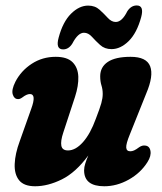

<svg xmlns="http://www.w3.org/2000/svg" viewBox="-20 -656 580 686"><path d="M497 -136Q514 -135.5 517.5 -117.2Q521 -99 507 -77Q482.5 -38 440 -14.2Q397.5 9.5 352.5 9.5Q280.5 9.5 280.5 -47.5Q280.5 -59 284.8 -72.2Q289 -85.5 295.5 -100.5Q250.5 -39.5 200.8 -15Q151 9.5 105.5 9.5Q65.5 9.5 48.2 -12Q31 -33.5 32.5 -70.2Q34 -107 50.5 -151.5L91.5 -267Q111 -320 87 -320Q75.5 -320 60 -308Q50.5 -301 43.5 -302Q30.5 -302.5 25.5 -318.8Q20.5 -335 35 -364Q55.5 -403.5 93.5 -428.2Q131.5 -453 179 -453Q220 -453 239.2 -433.8Q258.5 -414.5 259.8 -382.2Q261 -350 248 -310L206 -182Q196 -152 199.2 -135.2Q202.5 -118.5 223 -118.5Q250 -118.5 276.5 -148.2Q303 -178 322.5 -232Q337 -269.5 342 -287.5Q347 -305.5 347 -320.5Q347 -336.5 342.5 -350.8Q338 -365 338 -383.5Q338 -416.5 365.2 -434.8Q392.5 -453 446.5 -453Q503.5 -453 516.5 -419.2Q529.5 -385.5 502.5 -322L444 -176Q430 -142 431 -128.8Q432 -115.5 445.5 -115.5Q452 -115.5 459 -118.5Q466 -121.5 478 -130.5Q488 -137 497 -136ZM378.5 -480.5Q354 -480.5 337.8 -495.2Q321.5 -510 308.5 -524.5Q295.5 -539 280 -539Q258.5 -539 238.5 -500.5Q225.5 -479.5 205.5 -479.5Q178 -479.5 189.5 -521.5Q204.5 -578 233.8 -607Q263 -636 295 -636Q319.5 -636 335.8 -621.2Q352 -606.5 365.2 -592Q378.5 -577.5 393.5 -577.5Q416 -577.5 435 -616Q448.5 -636.5 468.5 -636.5Q495.5 -636.5 484.5 -595Q469 -538 439.8 -509.2Q410.5 -480.5 378.5 -480.5Z"/></svg>

Font: Fraunces 144pt S100
Style: Bold Italic
Weight: 700
Italic angle: -16°
Version: Version 1.000; ttfautohint (v1.8.3)